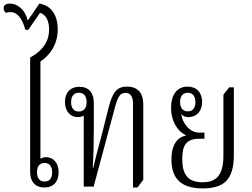

<svg xmlns="http://www.w3.org/2000/svg" viewBox="-44 -1034 1397 1064"><path d="M202 5C252 5 281 -28 281 -79C281 -132 251 -163 211 -163C197 -163 185 -158 180 -154V-693C237 -731 276 -792 276 -872C276 -945 243 -1004 174 -1014L110 -920C96 -978 55 -1014 12 -1014C-13 -1014 -24 -1004 -24 -989C-24 -979 -20 -971 -12 -963C-5 -965 6 -967 15 -967C52 -967 82 -928 96 -869H113L178 -963C208 -954 228 -923 228 -872C228 -797 187 -751 123 -715V-81C123 -27 152 5 202 5ZM203 -28C175 -28 161 -47 161 -79C161 -111 175 -131 203 -131C231 -131 245 -111 245 -79C245 -47 231 -28 203 -28Z M693 5H718L750 -38V-455C750 -515 723 -554 660 -554C607 -554 581 -528 558 -439L528 -319C510 -246 492 -188 473 -104H470C474 -171 476 -252 476 -325V-463C476 -519 449 -553 396 -553C345 -553 316 -520 316 -469C316 -417 346 -385 387 -385C401 -385 412 -388 420 -394V0H475L593 -439C611 -507 626 -519 651 -519C679 -519 693 -500 693 -460ZM393 -416C365 -416 350 -435 350 -468C350 -502 366 -520 393 -520C420 -520 436 -502 436 -468C436 -435 420 -416 393 -416Z M1079 10C1196 10 1252 -37 1252 -176V-550H1226L1194 -509V-171C1194 -67 1158 -24 1079 -24C988 -24 966 -77 966 -155C966 -230 990 -265 1060 -265H1089V-299H1061C1003 -299 966 -357 961 -399L962 -401C970 -390 984 -385 999 -385C1045 -385 1076 -416 1076 -469C1076 -521 1046 -554 995 -554C936 -554 904 -507 904 -436C904 -363 940 -306 985 -285V-282C940 -274 906 -233 906 -151C906 -42 962 10 1079 10ZM997 -417C969 -417 954 -436 954 -468C954 -501 969 -520 997 -520C1024 -520 1039 -500 1039 -468C1039 -436 1024 -417 997 -417Z"/></svg>

Font: Noto Serif Thai Condensed Light
Style: Regular
Weight: 300
Width: 3
Designer: Monotype Design Team
Foundry: Monotype Imaging Inc.
Version: Version 2.002